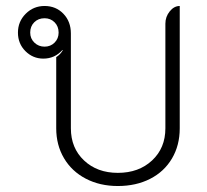

<svg xmlns="http://www.w3.org/2000/svg" viewBox="-20 -613 691 642"><path d="M168 -184V-422Q182 -431 190 -445L189 -446Q163 -417 125 -417Q90 -417 65 -442Q40 -467 40 -504Q40 -541 66 -567Q92 -593 129 -593Q167 -593 192 -567Q217 -541 217 -501V-184Q217 -118 261 -76.5Q305 -35 374 -35Q444 -35 488.5 -76.5Q533 -118 533 -184V-534Q533 -557 547.5 -575Q562 -593 581 -593V-184Q581 -127 555 -83Q529 -39 482 -15Q435 9 374 9Q314 9 267 -15.5Q220 -40 194 -84Q168 -128 168 -184ZM176 -504Q176 -525 162.5 -538.5Q149 -552 129 -552Q108 -552 94.5 -538.5Q81 -525 81 -504Q81 -484 95 -470.5Q109 -457 129 -457Q149 -457 162.5 -470.5Q176 -484 176 -504Z"/></svg>

Font: K2D Thin
Style: Regular
Weight: 100
Designer: Katatrad Aksorn Co.,Ltd.
Foundry: Cadson Demak Co.,Ltd.
Version: Version 1.000; ttfautohint (v1.6)